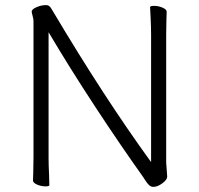

<svg xmlns="http://www.w3.org/2000/svg" viewBox="-20 -723 778 751"><path d="M569 -657Q567 -687 567 -695Q567 -700 583 -700Q600 -700 616 -693Q632 -686 632 -677Q632 -661 631 -649L630 -588V-87L632 -60L634 -32Q634 -20 615 -6Q596 8 580 8Q570 8 562.5 0.5Q555 -7 549 -16.5Q543 -26 541 -29Q449 -158 350 -309Q251 -460 170 -597V-105Q170 -79 172 -37L173 1Q173 6 158 6Q141 6 125 -1Q109 -8 109 -17Q109 -33 110 -45L111 -106V-641Q111 -648 107.5 -661Q104 -674 104 -678Q104 -680 104 -680Q108 -689 125.5 -696Q143 -703 159 -703Q164 -703 167 -702Q171 -701 174.5 -697.5Q178 -694 181.5 -688Q185 -682 187 -679Q388 -341 571 -89V-589Q571 -615 569 -657Z"/></svg>

Font: JyunsaiKaai Light
Style: Regular
Weight: 300
Designer: Fontworks Inc.
Version: Version 0.030;April 7, 2024;FontCreator 14.0.0.2901 64-bit